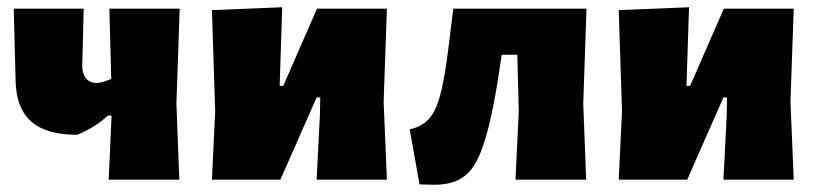

<svg xmlns="http://www.w3.org/2000/svg" viewBox="-20 -496 2256 530"><path d="M18 -472 23 -275C25 -164 88 -124 193 -124C225 -137 253 -154 278 -177H288L280 0H475L467 -210L476 -472H282L287 -278C270 -271 257 -267 246 -267C219 -267 207 -289 207 -314L211 -472Z M565 -468 574 -190 565 0H754L854 -227H864L863 -177L854 0H1048L1039 -215L1048 -472H855L762 -259H752L759 -476Z M1590 -210 1599 -472H1230L1231 -470L1218 -365C1211 -307 1203 -263 1195 -233C1182 -185 1163 -150 1111 -139L1138 13L1179 14C1268 14 1296 -35 1320 -114C1335 -163 1349 -235 1363 -332L1365 -345H1408L1412 -190L1403 0H1598Z M1688 -468 1697 -190 1688 0H1877L1977 -227H1987L1986 -177L1977 0H2171L2162 -215L2171 -472H1978L1885 -259H1875L1882 -476Z"/></svg>

Font: Luna Sans Black
Style: Regular
Weight: 900
Designer: Juan Pablo del Peral
Foundry: Huerta Tipografica
Version: Version 2.001; ttfautohint (v1.5)